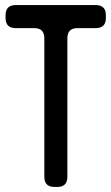

<svg xmlns="http://www.w3.org/2000/svg" viewBox="-20 -730 440 758"><path d="M155 -32Q155 8 195 8H206Q246 8 246 -32V-579Q246 -619 286 -619H358Q398 -619 398 -659V-670Q398 -710 358 -710H42Q2 -710 2 -670V-659Q2 -619 42 -619H115Q155 -619 155 -579Z"/></svg>

Font: WDXL Lubrifont SC
Style: Regular
Weight: 400
Designer: [WDXL Lubrifont] Copyright 2020-2022 (c) NightFurySL2001, Skr-ZERO; [ZCOOL QingKe HuangYou] Copyright 2018-2022 (c) The 
Version: Version 2.001;hotconv 1.1.1;makeotfexe 2.6.0